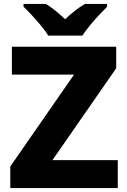

<svg xmlns="http://www.w3.org/2000/svg" viewBox="-20 -950 643 970"><path d="M575 0H32V-109L354 -573H40V-714H567V-605L245 -141H575ZM224 -770Q210 -793 187.5 -820Q165 -847 141.5 -872.5Q118 -898 99 -916V-930H212Q238 -914 260.5 -895.5Q283 -877 309 -853Q335 -877 359 -896Q383 -915 409 -930H521V-916Q504 -899 480 -873.5Q456 -848 433.5 -820.5Q411 -793 396 -770Z"/></svg>

Font: Noto Sans Syriac Eastern ExtraBold
Style: Regular
Weight: 800
Designer: Patrick Giasson and the Monotype Design Team
Foundry: Monotype Imaging Inc.
Version: Version 3.001